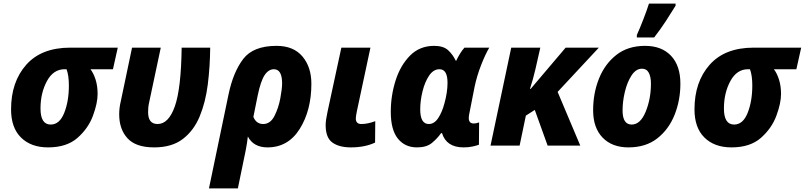

<svg xmlns="http://www.w3.org/2000/svg" viewBox="-20 -816 4510 1076"><path d="M249 10Q354 10 414.5 -43.5Q475 -97 501 -167.5Q527 -238 527 -289Q527 -335 515.5 -370.5Q504 -406 487 -428H613L640 -549H374Q212 -549 127 -453Q42 -357 42 -203Q42 -100 98 -45Q154 10 249 10ZM264 -118Q207 -118 207 -208Q207 -295 243 -361.5Q279 -428 342 -428H353Q366 -393 366 -337Q366 -249 340 -183.5Q314 -118 264 -118Z M844 10Q943 10 1004.5 -37Q1066 -84 1099 -163.5Q1132 -243 1144.5 -343Q1157 -443 1158 -549H998Q995 -320 960 -220.5Q925 -121 863 -121Q810 -121 810 -187Q810 -198 811 -212Q812 -226 816 -243L881 -549H720L657 -249Q648 -212 648 -175Q648 -92 694.5 -41Q741 10 844 10Z M1455 -121Q1416 -121 1400 -161L1424 -280Q1441 -362 1463 -395Q1485 -428 1515 -428Q1561 -428 1561 -348Q1561 -320 1551 -265.5Q1541 -211 1518 -166Q1495 -121 1455 -121ZM1151 240H1313L1341 104Q1350 63 1357.5 24Q1365 -15 1369 -51Q1401 10 1479 10Q1595 10 1660 -94Q1725 -198 1725 -347Q1725 -440 1675 -499.5Q1625 -559 1530 -559Q1399 -559 1343 -485.5Q1287 -412 1261 -288Z M1946 10Q2025 10 2082 -17L2083 -137Q2041 -121 2005 -121Q1974 -121 1974 -152Q1974 -163 1980 -193L2056 -549H1893L1816 -192Q1805 -142 1805 -115Q1805 -44 1843 -17Q1881 10 1946 10Z M2317 10Q2370 10 2400 -14.5Q2430 -39 2452 -70H2457Q2482 10 2578 10Q2606 10 2628.5 5Q2651 0 2664 -5L2665 -130Q2660 -128 2651 -126Q2642 -124 2635 -124Q2607 -124 2607 -155Q2607 -162 2608.5 -171Q2610 -180 2612 -189L2640 -331Q2653 -392 2676.5 -452Q2700 -512 2722 -549H2583Q2570 -535 2557 -513.5Q2544 -492 2537 -476H2534Q2518 -510 2491.5 -534.5Q2465 -559 2413 -559Q2332 -559 2278 -504.5Q2224 -450 2197 -365Q2170 -280 2170 -189Q2170 -89 2209.5 -39.5Q2249 10 2317 10ZM2383 -121Q2335 -121 2335 -203Q2335 -252 2348 -304.5Q2361 -357 2385 -392.5Q2409 -428 2443 -428Q2488 -428 2488 -352Q2488 -299 2471 -238Q2458 -188 2436 -154.5Q2414 -121 2383 -121Z M2729 0H2892L2927 -168L2977 -200L3049 0H3232L3105 -301L3336 -549H3150L2954 -318H2950Q2968 -373 2981 -430L3008 -549H2845Z M3502 10Q3599 10 3663.5 -40.5Q3728 -91 3760.5 -172.5Q3793 -254 3793 -347Q3793 -448 3740.5 -503.5Q3688 -559 3595 -559Q3499 -559 3434.5 -508.5Q3370 -458 3337 -376Q3304 -294 3304 -198Q3304 -100 3357 -45Q3410 10 3502 10ZM3520 -118Q3469 -118 3469 -197Q3469 -248 3482 -302Q3495 -356 3519.5 -393.5Q3544 -431 3578 -431Q3604 -431 3616 -408Q3628 -385 3628 -348Q3628 -262 3598.5 -190Q3569 -118 3520 -118ZM3549 -606H3646Q3683 -654 3712 -698.5Q3741 -743 3766 -784V-796H3617Q3605 -758 3585 -706.5Q3565 -655 3549 -620Z M4079 10Q4184 10 4244.5 -43.5Q4305 -97 4331 -167.5Q4357 -238 4357 -289Q4357 -335 4345.5 -370.5Q4334 -406 4317 -428H4443L4470 -549H4204Q4042 -549 3957 -453Q3872 -357 3872 -203Q3872 -100 3928 -45Q3984 10 4079 10ZM4094 -118Q4037 -118 4037 -208Q4037 -295 4073 -361.5Q4109 -428 4172 -428H4183Q4196 -393 4196 -337Q4196 -249 4170 -183.5Q4144 -118 4094 -118Z"/></svg>

Font: Noto Sans Display Extra
Style: Italic
Weight: 800
Italic angle: -12°
Designer: Monotype Design Team
Foundry: Monotype Imaging Inc.
Version: Version 1.900